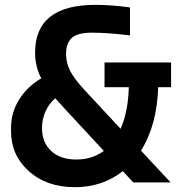

<svg xmlns="http://www.w3.org/2000/svg" viewBox="-20 -759 757 799"><path d="M292 20Q174.3 20 100.1 -46.6Q25.9 -113.3 25.9 -212.9V-227.1Q25.9 -291.5 60.3 -345.7Q94.7 -399.9 151.9 -433.1Q126 -481 126 -540Q126 -738.8 377 -738.8Q445.8 -738.8 521 -728V-611.8Q426.8 -623 362.8 -623Q302.7 -623 278.8 -601.3Q254.9 -579.6 254.9 -534.2Q254.9 -497.1 272 -463.9Q289.1 -430.7 330.1 -386.2L481.9 -223.1Q513.2 -293.5 516.1 -396H415V-499H691.9V-396H638.2Q633.8 -240.2 566.9 -131.8L689.9 0H534.2L491.2 -46.9Q405.8 20 292 20ZM154.8 -226.1Q154.8 -166 193.1 -130.6Q231.4 -95.2 297.9 -95.2Q362.8 -95.2 412.1 -130.9L248 -308.1Q240.2 -316.4 227.8 -330.3Q215.3 -344.2 210 -350.1Q184.6 -328.6 169.7 -296.1Q154.8 -263.7 154.8 -226.1Z"/></svg>

Font: Sora SemiBold
Style: Regular
Weight: 600
Designer: Jonathan Barnbrook, Julián Moncada
Foundry: Barnbrook Fonts
Version: Version 2.000